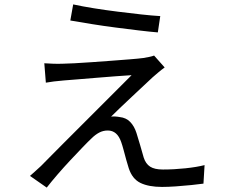

<svg xmlns="http://www.w3.org/2000/svg" viewBox="-20 -809 1040 871"><path d="M312 -789Q353 -780 406 -771.5Q459 -763 515 -756Q571 -749 621 -743.5Q671 -738 707 -736L696 -662Q659 -665 609.5 -671Q560 -677 505.5 -684Q451 -691 398 -699.5Q345 -708 299 -716ZM727 -503Q713 -493 697 -479.5Q681 -466 672 -458Q658 -445 632.5 -421Q607 -397 578 -370Q549 -343 523.5 -318.5Q498 -294 484 -280Q502 -282 523 -278Q552 -275 570.5 -256Q589 -237 599 -206Q606 -184 615.5 -151.5Q625 -119 632 -94Q641 -66 661 -53Q681 -40 719 -40Q769 -40 821 -45.5Q873 -51 908 -60L903 24Q882 27 848 30.5Q814 34 778 36.5Q742 39 715 39Q655 39 617.5 21Q580 3 564 -46Q559 -61 553 -83Q547 -105 541 -127.5Q535 -150 530 -164Q512 -217 469 -217Q448 -217 430 -207.5Q412 -198 395 -181Q381 -168 355.5 -141.5Q330 -115 300 -83Q270 -51 241.5 -18Q213 15 192 42L116 -11Q125 -19 138 -30.5Q151 -42 166 -56Q176 -66 203 -93.5Q230 -121 268 -159Q306 -197 349.5 -240.5Q393 -284 435.5 -326.5Q478 -369 515 -406Q552 -443 577 -468Q547 -466 504.5 -463Q462 -460 416.5 -456Q371 -452 331.5 -449Q292 -446 269 -444Q244 -442 224.5 -439.5Q205 -437 188 -434L181 -522Q198 -521 220 -520Q242 -519 266 -520Q283 -520 318 -522Q353 -524 397 -527Q441 -530 486.5 -533.5Q532 -537 570.5 -540Q609 -543 631 -546Q644 -548 658 -551Q672 -554 679 -557Z"/></svg>

Font: Go Noto Current
Style: Regular
Weight: 400
Designer: Monotype Design Team
Foundry: Monotype Imaging Inc.
Version: Version 2.007; ttfautohint (v1.8) -l 8 -r 50 -G 200 -x 14 -D